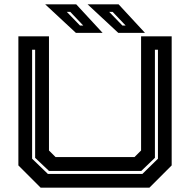

<svg xmlns="http://www.w3.org/2000/svg" viewBox="-20 -868 879 888"><path d="M168 0 65 -103V-700H206.5V-172L237 -141.5H602L632.5 -172V-700H774V-103L671 0ZM201.5 -63.5H638.5L710.5 -134V-638H696.5V-138L633.5 -77.5H206.5L142.5 -138V-638H128.5V-134ZM650.5 -716H527L385 -848H528.5ZM561 -750 501 -813H485L546 -750ZM454.5 -716H331L189 -848H332.5ZM365 -750 305 -813H289L350 -750Z"/></svg>

Font: Tourney Expanded Regular
Style: Bold
Weight: 700
Width: 7
Designer: Tyler Finck
Foundry: Etcetera Type Co
Version: Version 1.010; ttfautohint (v1.8.3)